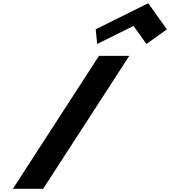

<svg xmlns="http://www.w3.org/2000/svg" viewBox="-20 -1172 1056 1192"><path d="M574.2 -990 583.3 -899 808.8 -1011 889.3 -899 1016.2 -990 900.2 -1152ZM782.4 -825H594.4L60 0H248Z"/></svg>

Font: Hussar
Style: BdWodka
Weight: 700
Foundry: Cannot Into Space Fonts
Version: Version 2.00